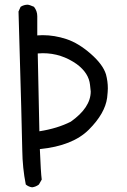

<svg xmlns="http://www.w3.org/2000/svg" viewBox="-20 -799 540 819"><path d="M117 0Q102 -2 90 -12Q76 -82 75 -158.5Q74 -235 59 -750L68 -770Q82 -779 99 -779Q104 -779 125 -770Q139 -752 139 -730V-648L162 -649Q213 -649 264 -632Q315 -615 367 -569.5Q419 -524 432 -482Q440 -452 440 -422Q440 -410 437 -382Q428 -315 359 -246Q290 -177 150 -163Q154 -63 158 -33L146 -12Q133 -2 117 0ZM148 -239Q225 -251 282 -280Q367 -340 367 -409L364 -437Q359 -487 308 -525Q242 -572 163 -572L141 -571Z"/></svg>

Font: Xiaolai Mono SC
Style: Regular
Weight: 400
Monospace: yes
Designer: LXGW / Nozomi Seto
Version: Version 3.113;September 30, 2024